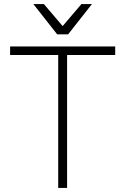

<svg xmlns="http://www.w3.org/2000/svg" viewBox="-20 -930 620 950"><path d="M30 -700H550V-658H312V0H268V-658H30ZM145 -910H197L290 -801L383 -910H435L317 -760H263Z"/></svg>

Font: PT Root UI Web Light
Style: Regular
Weight: 300
Designer: Vitaly Kuzmin
Foundry: ParaType Ltd.
Version: Version 1.000W